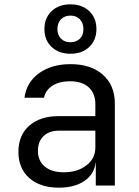

<svg xmlns="http://www.w3.org/2000/svg" viewBox="-20 -856 640 886"><path d="M252 10Q165 10 115 -34.5Q65 -79 65 -155Q65 -232 115 -276Q165 -320 250 -320H420V-375Q420 -425 389.5 -453Q359 -481 303 -481Q254 -481 222 -460.5Q190 -440 183 -405H93Q102 -476 160 -518Q218 -560 305 -560Q400 -560 455 -511Q510 -462 510 -378V0H422V-105H421Q415 -52 369.5 -21Q324 10 252 10ZM274 -61Q338 -61 379 -93Q420 -125 420 -175V-253H252Q207 -253 181 -228Q155 -203 155 -160Q155 -114 186.5 -87.5Q218 -61 274 -61ZM305 -608Q251 -608 218 -639.5Q185 -671 185 -722Q185 -773 218 -804.5Q251 -836 305 -836Q359 -836 392 -804.5Q425 -773 425 -722Q425 -671 392 -639.5Q359 -608 305 -608ZM305 -661Q332 -661 348.5 -677.5Q365 -694 365 -722Q365 -750 348.5 -767Q332 -784 305 -784Q278 -784 261.5 -767Q245 -750 245 -722Q245 -694 261.5 -677.5Q278 -661 305 -661Z"/></svg>

Font: Liga JetBrainsMono Nerd Font
Style: Regular
Weight: 400
Designer: Philipp Nurullin, Konstantin Bulenkov
Foundry: JetBrains
Version: Version 2.225; ttfautohint (v1.8.3)